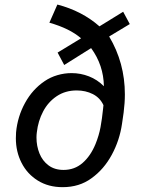

<svg xmlns="http://www.w3.org/2000/svg" viewBox="-20 -791 609 822"><path d="M47.9 -199.2Q47.9 -216.3 48.8 -224.6Q55.2 -292 87.2 -350.3Q119.1 -408.7 171.4 -443.8Q195.8 -460.4 225.6 -469.2Q255.4 -478 286.6 -478Q325.2 -478 360.8 -464.1Q396.5 -450.2 424.8 -421.9Q423.3 -512.2 370.1 -585L254.9 -512.7L226.6 -565.9L327.1 -627Q277.8 -669.4 191.4 -693.8L225.6 -771.5Q331.1 -744.1 405.8 -678.2L507.3 -740.7L535.6 -688L447.3 -634.8Q514.6 -522 514.6 -386.7Q514.6 -350.6 509.3 -309.1L502.4 -261.2Q492.2 -190.4 458.5 -128.2Q424.8 -65.9 371.6 -27.8Q319.8 10.3 248 10.3Q187.5 10.3 142.1 -17.8Q96.7 -45.9 72.3 -93.8Q47.9 -141.6 47.9 -199.2ZM136.2 -202.1Q136.2 -166 148.9 -134.3Q161.6 -102.5 187.7 -83Q213.9 -63.5 252 -63.5Q299.3 -63.5 333.5 -93.3Q367.7 -123 388.7 -173.8Q403.8 -210.9 410.4 -246.8Q417 -282.7 421.4 -326.2L422.9 -340.8Q408.2 -372.6 377.4 -388.2Q346.7 -403.8 308.1 -403.8Q259.8 -403.8 222.9 -379.2Q186 -354.5 164.6 -313.7Q143.1 -272.9 137.7 -224.6Q136.2 -213.9 136.2 -202.1Z"/></svg>

Font: Mardoto
Style: Italic
Weight: 400
Italic angle: -12°
Designer: Christian Robertson, Vahan Hovhannisyan
Foundry: Google
Version: Version 1.000